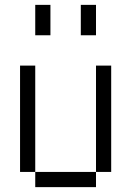

<svg xmlns="http://www.w3.org/2000/svg" viewBox="-20 -770 540 790"><path d="M125 -62.5V0H375V-62.5ZM125 -62.5V-500H62.5V-62.5ZM375 -62.5H437.5V-500H375ZM125 -750Q125 -750 125 -625H187.5Q187.5 -625 187.5 -750ZM312.5 -750Q312.5 -750 312.5 -625H375Q375 -625 375 -750Z"/></svg>

Font: Unifont
Style: Regular
Weight: 500
Version: Version 15.1.04